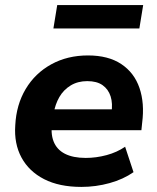

<svg xmlns="http://www.w3.org/2000/svg" viewBox="-20 -724 618 755"><path d="M300 11Q213 11 153.5 -19.5Q94 -50 64.5 -104.5Q35 -159 40 -231Q44 -312 81 -374Q118 -436 181.5 -471Q245 -506 326 -506Q406 -506 457 -472Q508 -438 528.5 -378Q549 -318 539 -241L536 -212H162L174 -294H434L418 -279Q424 -317 415 -345Q406 -373 383.5 -389Q361 -405 323 -405Q286 -405 258 -388Q230 -371 213.5 -342.5Q197 -314 191 -278L186 -247Q178 -201 190.5 -168.5Q203 -136 235 -119.5Q267 -103 317 -103Q358 -103 399 -114Q440 -125 472 -147L505 -47Q465 -19 411 -4Q357 11 300 11ZM190 -612 205 -704H543L528 -612Z"/></svg>

Font: Nunito Sans 10pt ExtraBold
Style: Italic
Weight: 800
Italic angle: -9°
Designer: Vernon Adams
Foundry: Vernon Adams
Version: Version 3.101;gftools[0.9.27]